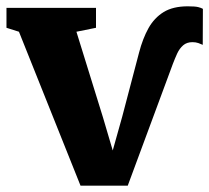

<svg xmlns="http://www.w3.org/2000/svg" viewBox="-26 -580 662 608"><path d="M229 8 34 -479.5 -5.5 -492V-555H278V-492L216 -479.5L300 -208.5L331 -103.5L361 -210.5L414.5 -414Q426 -458 444.2 -490.8Q462.5 -523.5 492.2 -541.8Q522 -560 568.5 -560Q592 -560 601.8 -557.5Q611.5 -555 616.5 -552L616 -438Q611 -440.5 602.5 -443.5Q594 -446.5 583.5 -446.5Q565.5 -446.5 554 -436.5Q542.5 -426.5 535.2 -410.8Q528 -395 521.5 -378L378.5 8Z"/></svg>

Font: Merriweather 20pt Black
Style: Regular
Weight: 900
Version: Version 2.100